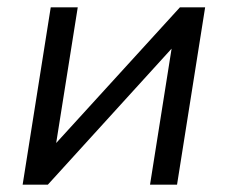

<svg xmlns="http://www.w3.org/2000/svg" viewBox="-20 -506 624 526"><path d="M42 0 119 -486H193L128 -77H100L473 -486H542L465 0H391L456 -410H484L111 0Z"/></svg>

Font: Nunito Sans 12pt
Style: Italic
Weight: 400
Italic angle: -9°
Designer: Vernon Adams
Foundry: Vernon Adams
Version: Version 3.101;gftools[0.9.27]